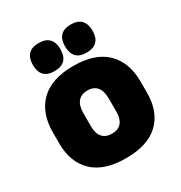

<svg xmlns="http://www.w3.org/2000/svg" viewBox="-166 -809 889 943"><g transform="rotate(-30 278.0 -337.5)"><path d="M278 15Q154.5 15 91.8 -45.2Q29 -105.5 29 -212.5V-275Q29 -384.5 92 -446Q155 -507.5 278 -507.5Q401.5 -507.5 464.2 -446Q527 -384.5 527 -275V-212.5Q527 -105.5 464.5 -45.2Q402 15 278 15ZM278 -124Q313.5 -124 331.8 -145.2Q350 -166.5 350 -206V-282Q350 -324.5 331.8 -346.5Q313.5 -368.5 278 -368.5Q243 -368.5 224.5 -346.5Q206 -324.5 206 -282V-206Q206 -166.5 224.5 -145.2Q243 -124 278 -124ZM187 -531Q148 -531 128.8 -551.2Q109.5 -571.5 109.5 -608V-612Q109.5 -649 128.8 -669.5Q148 -690 187 -690Q227 -690 246.2 -669.5Q265.5 -649 265.5 -612V-608Q265.5 -571.5 246.2 -551.2Q227 -531 187 -531ZM369.5 -531Q330 -531 311 -551.2Q292 -571.5 292 -608V-612Q292 -649 311 -669.5Q330 -690 369.5 -690Q408.5 -690 428 -669.5Q447.5 -649 447.5 -612V-608Q447.5 -571.5 428 -551.2Q408.5 -531 369.5 -531Z"/></g></svg>

Font: Anek Gurmukhi Medium ExtraBold
Style: Regular
Weight: 800
Version: Version 1.003